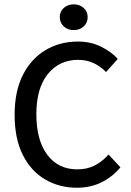

<svg xmlns="http://www.w3.org/2000/svg" viewBox="-20 -860 609 892"><path d="M337.4 12.2Q254.9 12.2 189.2 -26.6Q123.5 -65.4 85.7 -140.9Q47.9 -216.3 47.9 -326.7Q47.9 -436 86.4 -512Q125 -587.9 191.7 -627.4Q258.3 -667 342.3 -667Q401.4 -667 449.2 -643.3Q497.1 -619.6 527.3 -586.4L472.7 -525.4Q446.8 -551.8 414.6 -566.9Q382.3 -582 343.3 -582Q255.4 -582 202.1 -515.9Q148.9 -449.7 148.9 -330.1Q148.9 -208.5 199.7 -140.9Q250.5 -73.2 339.4 -73.2Q384.8 -73.2 419.7 -91.1Q454.6 -108.9 484.4 -142.1L539.6 -82.5Q500.5 -36.6 450 -12.2Q399.4 12.2 337.4 12.2ZM322.3 -720.2Q294.9 -720.2 276.4 -737.1Q257.8 -753.9 257.8 -780.8Q257.8 -806.6 276.4 -823.2Q294.9 -839.8 322.3 -839.8Q350.1 -839.8 368.7 -823.2Q387.2 -806.6 387.2 -780.8Q387.2 -753.9 368.7 -737.1Q350.1 -720.2 322.3 -720.2Z"/></svg>

Font: Varta Light SemiBold
Style: Regular
Weight: 600
Version: Version 1.004